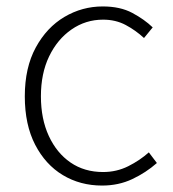

<svg xmlns="http://www.w3.org/2000/svg" viewBox="-20 -563 536 596"><path d="M297 13Q229 13 175 -19.5Q121 -52 89 -114Q57 -176 57 -264Q57 -353 91 -415.5Q125 -478 180 -510.5Q235 -543 299 -543Q353 -543 390.5 -523Q428 -503 454 -478L427 -445Q401 -469 370 -485.5Q339 -502 300 -502Q246 -502 202 -471.5Q158 -441 132.5 -388Q107 -335 107 -264Q107 -194 131.5 -141Q156 -88 199 -58.5Q242 -29 300 -29Q342 -29 378 -47Q414 -65 442 -90L467 -57Q433 -27 390.5 -7Q348 13 297 13Z"/></svg>

Font: Noto Sans KR ExtraLight
Style: Regular
Weight: 250
Designer: Ryoko NISHIZUKA  (kana, bopomofo & ideographs); Paul D. Hunt (Latin, Greek & Cyrillic); Sandoll Communications , Soo-you
Foundry: Adobe
Version: Version 2.004-H2;hotconv 1.0.118;makeotfexe 2.5.65603